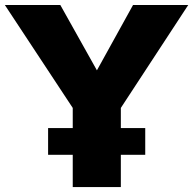

<svg xmlns="http://www.w3.org/2000/svg" viewBox="-25 -756 781 776"><path d="M562 -130.4V-238.3H463.4V-319.8L735.8 -735.8H512.7L366.7 -471.7L218.8 -735.8H-5.4L269 -319.8V-238.3H169.4V-130.4H269V0H463.4V-130.4Z"/></svg>

Font: Estedad Black
Style: Regular
Weight: 900
Designer: Amin Abedi
Version: Version 7.3